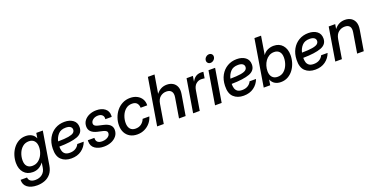

<svg xmlns="http://www.w3.org/2000/svg" viewBox="-22 -1666 5514 2809"><g transform="rotate(-20 2735.0 -261.0)"><path d="M210.9 210.9Q115.2 210.9 60.1 168.9Q4.9 127 7.8 51.3H108.4Q111.8 88.9 138.9 107.9Q166 127 212.4 127Q277.8 127 321.3 91.6Q364.7 56.2 374 -6.3L385.3 -81.1H384.8Q350.6 -36.1 309.1 -14.6Q267.6 6.8 218.3 6.8Q128.9 6.8 78.6 -51Q28.3 -108.9 28.3 -203.1Q28.3 -263.2 46.6 -320.6Q64.9 -377.9 99.6 -424.3Q134.3 -470.7 183.3 -498.3Q232.4 -525.9 293.5 -525.9Q346.2 -525.9 386.2 -503.9Q426.3 -481.9 445.3 -436H445.8L458.5 -515.6H560.1L475.6 -2.9Q462.9 74.7 424.1 121.8Q385.3 168.9 329.8 189.9Q274.4 210.9 210.9 210.9ZM241.2 -81.5Q298.8 -81.5 340.3 -115.2Q381.8 -148.9 404.3 -201.7Q426.8 -254.4 426.8 -310.5Q426.8 -370.1 396.7 -404.1Q366.7 -438 312.5 -438Q254.9 -438 214.4 -403.6Q173.8 -369.1 152.8 -315.7Q131.8 -262.2 131.8 -205.1Q131.8 -144 161.1 -112.8Q190.4 -81.5 241.2 -81.5Z M816.4 11.7Q719.2 11.7 660.6 -43.7Q602.1 -99.1 606 -217.3Q608.4 -311 647.2 -380.9Q686 -450.7 751.5 -489Q816.9 -527.3 898.9 -527.3Q980 -527.3 1031.5 -489Q1083 -450.7 1083 -378.4Q1083 -284.7 988.3 -249.3Q893.6 -213.9 707.5 -211.4Q706.5 -174.8 715.6 -143.6Q724.6 -112.3 750 -93.3Q775.4 -74.2 823.2 -74.2Q876.5 -74.2 913.3 -97.4Q950.2 -120.6 966.3 -157.7H1066.9Q1039.6 -82 975.1 -35.2Q910.6 11.7 816.4 11.7ZM716.3 -289.6Q821.3 -290.5 879.2 -300.5Q937 -310.5 960 -329.6Q982.9 -348.6 982.9 -377Q982.9 -406.7 958.7 -423.8Q934.6 -440.9 888.2 -440.9Q812 -440.9 771.2 -396.7Q730.5 -352.5 716.3 -289.6Z M1323.7 12.2Q1239.3 12.2 1184.6 -25.9Q1129.9 -64 1129.9 -138.7Q1129.9 -143.1 1129.9 -147.7Q1129.9 -152.3 1130.9 -156.7H1232.4Q1227.1 -69.8 1324.7 -69.8Q1357.4 -69.8 1385.7 -80.3Q1414.1 -90.8 1431.4 -109.9Q1448.7 -128.9 1448.7 -154.8Q1448.7 -175.3 1432.6 -187.5Q1416.5 -199.7 1387.7 -206.5L1305.2 -225.1Q1176.8 -254.9 1176.8 -353Q1176.8 -405.8 1206.5 -444.8Q1236.3 -483.9 1286.1 -505.4Q1335.9 -526.9 1395.5 -526.9Q1476.6 -526.9 1526.9 -488.5Q1577.1 -450.2 1577.1 -383.3Q1577.1 -377.4 1576.7 -371.1Q1576.2 -364.7 1575.2 -358.4H1476.6Q1482.4 -398.9 1458.7 -422.1Q1435.1 -445.3 1393.6 -445.3Q1344.2 -445.3 1312 -419.9Q1279.8 -394.5 1279.8 -360.4Q1279.8 -321.8 1341.3 -307.6L1425.8 -288.1Q1553.2 -258.8 1553.2 -166.5Q1553.2 -110.8 1521.7 -70.8Q1490.2 -30.8 1438 -9.3Q1385.7 12.2 1323.7 12.2Z M1843.8 11.7Q1778.8 11.7 1731.4 -15.1Q1684.1 -42 1658.2 -90.3Q1632.3 -138.7 1632.3 -203.1Q1632.3 -264.2 1652.6 -322Q1672.9 -379.9 1710.7 -426.3Q1748.5 -472.7 1802 -500Q1855.5 -527.3 1921.4 -527.3Q1982.4 -527.3 2028.6 -503.2Q2074.7 -479 2099.6 -436.8Q2124.5 -394.5 2121.6 -339.4H2019Q2018.6 -381.8 1995.1 -410.2Q1971.7 -438.5 1918.9 -438.5Q1860.8 -438.5 1820.1 -404.1Q1779.3 -369.6 1757.8 -315.7Q1736.3 -261.7 1736.3 -204.1Q1736.3 -145 1764.4 -111.1Q1792.5 -77.1 1847.7 -77.1Q1901.4 -77.1 1937.5 -104.7Q1973.6 -132.3 1991.2 -176.8H2095.2Q2080.1 -122.6 2044.2 -80.1Q2008.3 -37.6 1956.8 -12.9Q1905.3 11.7 1843.8 11.7Z M2305.2 -296.9 2255.9 0H2152.8L2273.4 -727.5H2376.5L2329.1 -442.4Q2394 -525.9 2492.2 -525.9Q2544.9 -525.9 2584.7 -502.7Q2624.5 -479.5 2642.8 -434.1Q2661.1 -388.7 2649.9 -321.3L2596.2 0H2493.2L2544.4 -308.6Q2554.7 -370.6 2530 -402.1Q2505.4 -433.6 2451.7 -433.6Q2399.4 -433.6 2358.2 -401.1Q2316.9 -368.7 2305.2 -296.9Z M2712.9 0 2798.3 -515.6H2897L2883.3 -432.1H2884.8Q2906.2 -474.6 2940.7 -498.3Q2975.1 -522 3024.4 -522Q3036.1 -522 3045.9 -521Q3055.7 -520 3061.5 -519.5L3045.9 -423.3Q3040 -424.8 3025.1 -426.5Q3010.3 -428.2 2992.2 -428.2Q2948.7 -428.2 2912.8 -397.9Q2877 -367.7 2866.7 -304.7L2815.9 0Z M3054.2 0 3139.6 -515.6H3242.7L3157.2 0ZM3205.6 -606Q3179.2 -606 3163.3 -624.5Q3147.5 -643.1 3151.9 -669.4Q3156.2 -695.8 3178 -714.4Q3199.7 -732.9 3226.6 -732.9Q3253.4 -732.9 3269.3 -714.4Q3285.2 -695.8 3280.8 -669.4Q3276.4 -643.1 3254.4 -624.5Q3232.4 -606 3205.6 -606Z M3499 11.7Q3401.9 11.7 3343.3 -43.7Q3284.7 -99.1 3288.6 -217.3Q3291 -311 3329.8 -380.9Q3368.7 -450.7 3434.1 -489Q3499.5 -527.3 3581.5 -527.3Q3662.6 -527.3 3714.1 -489Q3765.6 -450.7 3765.6 -378.4Q3765.6 -284.7 3670.9 -249.3Q3576.2 -213.9 3390.1 -211.4Q3389.2 -174.8 3398.2 -143.6Q3407.2 -112.3 3432.6 -93.3Q3458 -74.2 3505.9 -74.2Q3559.1 -74.2 3595.9 -97.4Q3632.8 -120.6 3648.9 -157.7H3749.5Q3722.2 -82 3657.7 -35.2Q3593.3 11.7 3499 11.7ZM3398.9 -289.6Q3503.9 -290.5 3561.8 -300.5Q3619.6 -310.5 3642.6 -329.6Q3665.5 -348.6 3665.5 -377Q3665.5 -406.7 3641.4 -423.8Q3617.2 -440.9 3570.8 -440.9Q3494.6 -440.9 3453.9 -396.7Q3413.1 -352.5 3398.9 -289.6Z M4078.6 10.3Q4025.9 10.3 3986.8 -12.7Q3947.8 -35.6 3927.2 -84H3926.8L3913.1 0H3812L3932.1 -727.5H4035.2L3988.8 -443.4H3989.3Q4018.1 -486.3 4062.5 -506.1Q4106.9 -525.9 4154.8 -525.9Q4243.2 -525.9 4293.5 -467.5Q4343.8 -409.2 4343.8 -313.5Q4343.8 -253.9 4325.9 -196.3Q4308.1 -138.7 4273.7 -92Q4239.3 -45.4 4190.2 -17.6Q4141.1 10.3 4078.6 10.3ZM4059.6 -78.6Q4118.2 -78.6 4158.4 -113.5Q4198.7 -148.4 4219.7 -202.4Q4240.7 -256.3 4240.7 -313.5Q4240.7 -374.5 4211.2 -406Q4181.6 -437.5 4130.9 -437.5Q4086.9 -437.5 4052.5 -417.2Q4018.1 -397 3994.1 -363.3Q3970.2 -329.6 3958 -288.6Q3945.8 -247.6 3945.8 -206.5Q3945.8 -147 3975.6 -112.8Q4005.4 -78.6 4059.6 -78.6Z M4613.3 11.7Q4516.1 11.7 4457.5 -43.7Q4398.9 -99.1 4402.8 -217.3Q4405.3 -311 4444.1 -380.9Q4482.9 -450.7 4548.3 -489Q4613.8 -527.3 4695.8 -527.3Q4776.9 -527.3 4828.4 -489Q4879.9 -450.7 4879.9 -378.4Q4879.9 -284.7 4785.2 -249.3Q4690.4 -213.9 4504.4 -211.4Q4503.4 -174.8 4512.5 -143.6Q4521.5 -112.3 4546.9 -93.3Q4572.3 -74.2 4620.1 -74.2Q4673.3 -74.2 4710.2 -97.4Q4747.1 -120.6 4763.2 -157.7H4863.8Q4836.4 -82 4772 -35.2Q4707.5 11.7 4613.3 11.7ZM4513.2 -289.6Q4618.2 -290.5 4676 -300.5Q4733.9 -310.5 4756.8 -329.6Q4779.8 -348.6 4779.8 -377Q4779.8 -406.7 4755.6 -423.8Q4731.4 -440.9 4685.1 -440.9Q4608.9 -440.9 4568.1 -396.7Q4527.3 -352.5 4513.2 -289.6Z M5077.6 -293 5029.3 0H4926.3L5011.2 -515.6H5112.3L5100.6 -442.9Q5165 -525.9 5264.2 -525.9Q5318.4 -525.9 5358.2 -502Q5397.9 -478 5415.8 -431.6Q5433.6 -385.3 5422.4 -317.9L5369.6 0H5266.6L5317.9 -312Q5328.1 -374 5304.7 -403.8Q5281.2 -433.6 5229.5 -433.6Q5174.8 -433.6 5132.1 -399.4Q5089.4 -365.2 5077.6 -293Z"/></g></svg>

Font: Inter Display Medium
Style: Italic
Weight: 500
Italic angle: -9.39999°
Designer: Rasmus Andersson
Foundry: rsms
Version: Version 4.000;git-a52131595